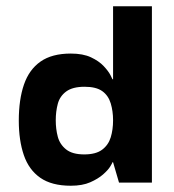

<svg xmlns="http://www.w3.org/2000/svg" viewBox="-20 -583 554 613"><path d="M206 10Q145 10 108.5 -15.5Q72 -41 56 -88Q40 -135 40 -198Q40 -265 56.5 -313Q73 -361 109.5 -386.5Q146 -412 206 -412Q245 -412 270.5 -400Q296 -388 311 -372Q326 -356 332.5 -343.5Q339 -331 339 -330H341V-563H465V0H360L341 -65H339Q339 -63 332 -51.5Q325 -40 309 -26Q293 -12 268 -1Q243 10 206 10ZM249 -90Q286 -90 306 -105Q326 -120 333.5 -144.5Q341 -169 341 -199Q341 -228 333.5 -253Q326 -278 306.5 -292Q287 -306 250 -306Q212 -306 191.5 -291Q171 -276 164.5 -251.5Q158 -227 158 -199Q158 -171 164.5 -146.5Q171 -122 191 -106Q211 -90 249 -90Z"/></svg>

Font: Darker Grotesque Light ExtraBold
Style: Regular
Weight: 800
Version: Version 1.000;gftools[0.9.28]